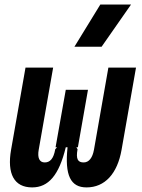

<svg xmlns="http://www.w3.org/2000/svg" viewBox="-20 -815 626 845"><path d="M360.8 9.8C441.4 9.8 496.6 -50.3 515.1 -156.2L578.6 -517.6H457L393.6 -156.2C387.2 -120.6 371.6 -100.1 348.1 -100.1C322.3 -100.1 313.5 -115.2 321.3 -158.2L315.9 -167H322.8L367.2 -419.9H269.5L224.6 -167H231.4L223.1 -158.2C215.8 -115.7 199.7 -100.1 176.8 -100.1C153.3 -100.1 144 -120.6 150.4 -156.2L213.9 -517.6H92.3L28.8 -156.2C10.3 -50.3 42 9.8 121.6 9.8C192.9 9.8 239.7 -43.5 269.5 -167H277.3C264.2 -43.5 290.5 9.8 360.8 9.8ZM307.6 -609.4H427.2L556.6 -794.9H421.4Z"/></svg>

Font: Cascadia Mono SemiBold
Style: Italic
Weight: 600
Italic angle: -10°
Monospace: yes
Designer: Aaron Bell
Foundry: Saja Typeworks
Version: Version 2404.023